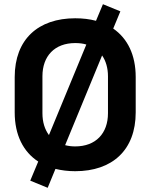

<svg xmlns="http://www.w3.org/2000/svg" viewBox="-20 -801 716 914"><path d="M338 14C514 14 626 -86 626 -266V-434C626 -540 587 -618 519 -665L553 -747L470 -781L437 -702C407 -710 374 -714 338 -714C162 -714 50 -614 50 -434V-266C50 -158 91 -78 162 -32L124 59L207 93L244 3C273 10 304 14 338 14ZM182 -262V-438C182 -534 240 -596 338 -596C357 -596 375 -594 391 -589L213 -158C193 -185 182 -220 182 -262ZM290 -110 466 -537C484 -511 494 -477 494 -438V-262C494 -166 436 -104 338 -104C321 -104 305 -106 290 -110Z"/></svg>

Font: Meta Space
Style: Bold
Weight: 700
Designer: Meta Pool / Florian Karsten
Foundry: Meta Pool / Florian Karsten
Version: Version 2.000;Glyphs 3.1.1 (3137)